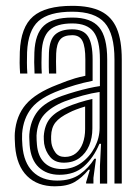

<svg xmlns="http://www.w3.org/2000/svg" viewBox="-20 -629 480 658"><path d="M372.3 0V-425.3Q372.3 -512.9 338.8 -550.9Q305.3 -588.9 227.6 -588.9Q147.6 -588.9 111.8 -556.7Q76 -524.5 72.8 -450.1Q72.3 -433.3 72.3 -414.5Q72.3 -395.7 73.7 -377.1H48.9Q47.5 -396.6 47.3 -413.6Q47.1 -430.5 47.9 -451.1Q51.2 -536.3 93.4 -572.6Q135.5 -609 227.6 -609Q288.4 -609 325.7 -590.4Q363 -571.8 380.2 -531.4Q397.3 -491.1 397.3 -425.3V0ZM192.5 -49.7Q229.4 -49.7 258.5 -70.7Q287.5 -91.6 304.5 -124.1Q321.4 -156.5 321.4 -190.8V-313.8Q295.5 -310.2 263.7 -301.6Q231.8 -293 201.3 -281.4Q156.5 -263.6 132.1 -237Q107.8 -210.5 105.2 -164.5Q104.9 -156.4 105.5 -148.5Q106.1 -140.6 106.5 -134.2Q109.7 -93.2 132.1 -71.5Q154.5 -49.7 192.5 -49.7ZM198.7 -71.5Q168.2 -71.5 152 -90.9Q135.7 -110.3 131.3 -136.4Q130.6 -142.2 130.2 -149.9Q129.8 -157.6 130 -162.2Q132.6 -200.4 151.6 -223.3Q170.7 -246.1 209 -262.2Q227.9 -270.3 251.2 -277.7Q274.5 -285.1 296.6 -289.9V-188.6Q296.6 -156.7 285.4 -130Q274.1 -103.3 252.3 -87.4Q230.5 -71.5 198.7 -71.5ZM202.3 -91.2Q225 -91.2 240.5 -104Q255.9 -116.8 263.8 -138.4Q271.7 -160 271.7 -186.4V-264Q253.9 -258.7 240.3 -253.4Q226.6 -248.2 217.1 -243.1Q184.2 -227.2 170.1 -209.4Q155.9 -191.6 155.2 -162.4Q155.1 -156.3 155.2 -150.5Q155.2 -144.8 156.2 -138.6Q158.9 -121.7 169.8 -106.4Q180.7 -91.2 202.3 -91.2ZM168 9.5Q108.6 9.5 73 -25.6Q37.3 -60.6 31.8 -127.9Q31 -138.8 30.6 -152Q30.2 -165.3 30.8 -173.4Q35.4 -232.4 68.8 -271.3Q102.2 -310.3 176.6 -338.7Q195.2 -346.1 209 -351.3Q222.8 -356.4 237.4 -360.7Q252 -364.9 272.5 -369.3V-425.5Q272.5 -468.6 262.7 -488.5Q252.8 -508.4 227.6 -508.4Q198.6 -508.4 186.2 -493.5Q173.8 -478.5 172.5 -445.8Q172.2 -437.3 172 -418Q171.9 -398.7 172.7 -377.1H147.9Q146.9 -401.7 147.2 -418.7Q147.4 -435.8 147.7 -448.3Q149.5 -493.3 169.4 -510.9Q189.2 -528.5 227.6 -528.5Q266.2 -528.5 281.8 -504Q297.4 -479.5 297.4 -425.5V-352.1Q263.5 -345.2 237.6 -337.4Q211.7 -329.6 184.8 -319.6Q117.5 -294.7 88.7 -259.3Q59.9 -223.9 55.8 -171.4Q55.3 -162.6 55.6 -151.3Q55.9 -140.1 56.8 -129.9Q61.4 -71.3 92.5 -40.7Q123.6 -10.1 175.9 -10.1Q223.4 -10.1 253.7 -31.8Q283.9 -53.4 303.4 -84.9H309L300.2 -19.3V0H275.3L275 -4.1L288.1 -47.3H283.5Q260.3 -19.1 234.9 -4.8Q209.5 9.5 168 9.5ZM322.5 0.2V-60L326.3 -136.1H320.7Q300.5 -88.1 267.8 -59Q235.1 -29.9 183.3 -30Q140.2 -30.2 112.9 -55.6Q85.6 -81.1 81.5 -132.1Q81.1 -139.9 80.6 -150.4Q80 -161 80.5 -168.8Q84.3 -216.1 109.5 -248Q134.6 -279.8 193.1 -300.5Q216.3 -308.6 239.1 -315.1Q261.9 -321.7 283.1 -326.5Q304.3 -331.4 322.4 -334V-425.3Q322.4 -491.4 300.6 -520Q278.7 -548.7 227.6 -548.7Q173.9 -548.7 149.4 -525.4Q124.8 -502.2 122.8 -448.9Q122.2 -432.7 122.1 -414.4Q122 -396.2 123.2 -377.1H98.4Q97.3 -397.4 97.2 -415.7Q97.2 -433.9 97.8 -449.4Q100.3 -513.4 130.5 -541.1Q160.6 -568.8 227.6 -568.8Q291.8 -568.8 319.6 -535.5Q347.4 -502.3 347.4 -425.3V0.2Z"/></svg>

Font: Big Shoulders Inline Display SC Thin
Style: Regular
Weight: 100
Designer: Patric King
Foundry: XO Type Co
Version: Version 2.002